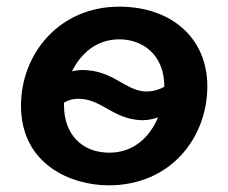

<svg xmlns="http://www.w3.org/2000/svg" viewBox="-20 -548 685 576"><path d="M395 -188C416 -186 435 -189 454 -196C430 -138 382 -90 308 -90C225 -90 172 -146 172 -232V-240C189 -250 206 -253 226 -251C286 -246 319 -195 395 -188ZM306 8C493 8 602 -136 602 -289C602 -435 493 -528 338 -528C156 -528 43 -385 43 -231C43 -54 194 8 306 8ZM196 -334C222 -387 269 -430 338 -430C407 -430 473 -385 473 -288C454 -277 432 -272 411 -274C357 -279 322 -330 245 -337C228 -339 211 -338 196 -334Z"/></svg>

Font: Fixel Display 20240404 SemiBold
Style: Italic
Weight: 600
Italic angle: -10°
Designer: AlfaBravo + MacPaw
Foundry: Kyrylo Tkachov, Marchela Mozhyna, Serhii Makarenko, Maria Weinstein, Zakhar Kryvoshyya
Version: Version 1.211;Glyphs 3.2 (3225)